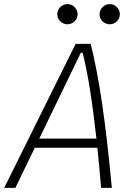

<svg xmlns="http://www.w3.org/2000/svg" viewBox="-32 -905 638 925"><path d="M-11.7 0 332.5 -693.8H404.8Q434.6 -577.1 459.5 -408.4Q484.4 -239.7 506.8 0H455.1Q446.3 -105 437 -193.4H135.7L42 0ZM157.2 -237.3H432.6Q417.5 -372.1 401.4 -473.6Q385.3 -575.2 366.2 -650.9H357.4ZM293 -788.1Q272.9 -788.1 258.5 -802.2Q244.1 -816.4 244.1 -836.4Q244.1 -856.4 258.5 -870.8Q272.9 -885.3 293 -885.3Q313 -885.3 327.4 -870.8Q341.8 -856.4 341.8 -836.4Q341.8 -816.4 327.4 -802.2Q313 -788.1 293 -788.1ZM496.6 -788.1Q476.6 -788.1 462.2 -802.2Q447.8 -816.4 447.8 -836.4Q447.8 -856.4 462.2 -870.8Q476.6 -885.3 496.6 -885.3Q516.6 -885.3 531 -870.8Q545.4 -856.4 545.4 -836.4Q545.4 -816.4 531 -802.2Q516.6 -788.1 496.6 -788.1Z"/></svg>

Font: Cascadia Mono PL ExtraLight
Style: Italic
Weight: 200
Italic angle: -10°
Monospace: yes
Designer: Aaron Bell
Foundry: Saja Typeworks
Version: Version 2404.023; ttfautohint (v1.8.4)